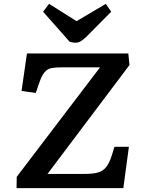

<svg xmlns="http://www.w3.org/2000/svg" viewBox="-20 -978 733 998"><path d="M653 -640 227 -74H421Q462 -74 488 -81Q514 -88 531 -108.5Q548 -129 561 -170L575 -215H650L621 0H66L67 -59L500 -628H303Q271 -628 249.5 -624.5Q228 -621 212.5 -603.5Q197 -586 183 -545L166 -495L92 -505L120 -700H647ZM204 -917 235 -958 378 -868 530 -958 558 -917 428 -786Q413 -772 400.5 -764Q388 -756 373 -756Q364 -756 356.5 -757.5Q349 -759 342 -761Z"/></svg>

Font: Literata 7pt SemiBold
Style: Italic
Weight: 600
Italic angle: -2°
Designer: Latin by Veronika Burian and Jose Scaglione. Greek by Irene Vlachou. Cyrillic by Vera Evstafieva
Foundry: TypeTogether
Version: Version 3.002